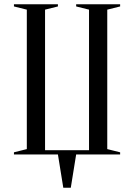

<svg xmlns="http://www.w3.org/2000/svg" viewBox="-20 -720 625 895"><path d="M45 0V-10L105 -25V-675L45 -690V-700H250V-690L190 -675V-20H395V-675L335 -690V-700H540V-690L480 -675V-25L540 -10V0H335L310 155H275L250 0Z"/></svg>

Font: Oranienbaum
Style: Regular
Weight: 400
Designer: Oleg Pospelov and Jovanny Lemonad
Foundry: Oleg Pospelov and jovanny Lemonad
Version: Version 1.001; ttfautohint (v0.91) -l 8 -r 50 -G 200 -x 0 -w